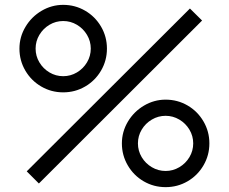

<svg xmlns="http://www.w3.org/2000/svg" viewBox="-20 -755 942 790"><path d="M240 -375Q191 -375 149.8 -399Q108.5 -423 84.2 -464.5Q60 -506 60 -555Q60 -603 84.8 -644.5Q109.5 -686 151 -710.5Q192.5 -735 240 -735Q289 -735 330.2 -711Q371.5 -687 395.8 -645.5Q420 -604 420 -555Q420 -506 395.8 -464.5Q371.5 -423 330.2 -399Q289 -375 240 -375ZM140 0 90 -50 761.5 -720 811.5 -670.5ZM240 -441.5Q270.5 -441.5 296.5 -457Q322.5 -472.5 338 -498.5Q353.5 -524.5 353.5 -555Q353.5 -585.5 338 -611.5Q322.5 -637.5 296.5 -653Q270.5 -668.5 240 -668.5Q209.5 -668.5 183.5 -653Q157.5 -637.5 142 -611.5Q126.5 -585.5 126.5 -555Q126.5 -524.5 142 -498.5Q157.5 -472.5 183.5 -457Q209.5 -441.5 240 -441.5ZM661.5 15Q612.5 15 571.2 -9Q530 -33 505.8 -74.5Q481.5 -116 481.5 -165Q481.5 -213 506.2 -254.5Q531 -296 572.5 -320.5Q614 -345 661.5 -345Q710.5 -345 751.8 -321Q793 -297 817.2 -255.5Q841.5 -214 841.5 -165Q841.5 -116 817.2 -74.5Q793 -33 751.8 -9Q710.5 15 661.5 15ZM661.5 -51.5Q691.5 -51.5 717.8 -67Q744 -82.5 759.5 -108.5Q775 -134.5 775 -165Q775 -195.5 759.5 -221.5Q744 -247.5 717.8 -263Q691.5 -278.5 661.5 -278.5Q631 -278.5 604.8 -263Q578.5 -247.5 563 -221.5Q547.5 -195.5 547.5 -165Q547.5 -134.5 563 -108.5Q578.5 -82.5 604.8 -67Q631 -51.5 661.5 -51.5Z"/></svg>

Font: Vela Sans
Style: Regular
Weight: 400
Designer: Principal design: Mikhail Sharanda - project Manrope.
Design modification: Ravid Balaliev
Foundry: Mikhail Sharanda
Version: Version 1.001;August 23, 2023;FontCreator 14.0.0.2901 64-bit